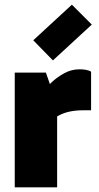

<svg xmlns="http://www.w3.org/2000/svg" viewBox="-20 -800 424 820"><path d="M176 -490 224 -352V0H43V-490ZM179 -241 153 -252V-396L163 -408Q176 -425 199.5 -447.5Q223 -470 254 -487Q285 -504 319 -504Q336 -504 348.5 -501.5Q361 -499 369 -494V-329H335Q274 -329 233.5 -308Q193 -287 179 -241ZM206 -542 122 -628 287 -780 372 -695Z"/></svg>

Font: Gabarito Black
Style: Regular
Weight: 900
Designer: Leandro Assis / Alvaro Franca / Felipe Casaprima
Foundry: Naipe Foundry
Version: Version 1.000